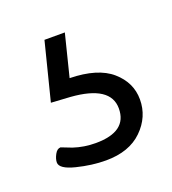

<svg xmlns="http://www.w3.org/2000/svg" viewBox="-58 -56 277 310"><g transform="rotate(-20 80.5 99.5)"><path d="M84 -9 66 63Q114 64 137.5 84.5Q161 105 161 134Q161 164 138.5 186Q116 208 76 208Q52 208 26 201.5Q0 195 0 184Q0 178 4 170.5Q8 163 14 163L32 170Q50 176 70 176Q124 176 124 136Q124 97 57 92L24 90L49 -9Z"/></g></svg>

Font: Dosis
Style: Light
Weight: 300
Designer: Edgar Tolentino, Pablo Impallari, Igino Marini
Foundry: Edgar Tolentino, Pablo Impallari, Igino Marini
Version: Version 1.007